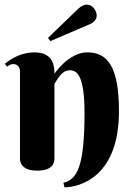

<svg xmlns="http://www.w3.org/2000/svg" viewBox="-20 -735 578 836"><path d="M348 -243C348 -5 314 47 256 61L261 81C331 79 498 33 498 -251C498 -445 448 -507 360 -507C279 -507 217 -414 217 -414C217 -443 215 -507 130 -507C75 -507 31 -482 1 -457L11 -445C20 -452 27 -456 38 -456C59 -456 67 -440 67 -421V-44C67 -30 73 8 142 8C211 8 217 -27 217 -44V-370C227 -383 246 -429 284 -429C315 -429 348 -407 348 -243ZM199 -556 372 -630C388 -637 401 -650 401 -667C401 -690 382 -715 358 -715C346 -715 333 -708 322 -698L189 -570Z"/></svg>

Font: Berkshire Swash
Style: Regular
Weight: 700
Designer: Astigmatic (AOETI)
Foundry: Astigmatic (AOETI)
Version: Version 1.000